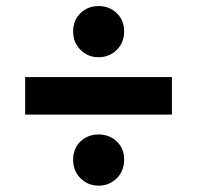

<svg xmlns="http://www.w3.org/2000/svg" viewBox="-20 -661 639 623"><path d="M61.6 -289.1V-410.9H537.8V-289.1ZM299.7 -58.6Q265.4 -58.6 241.4 -82.4Q217.3 -106.1 217.3 -142.7Q217.3 -179.6 241.4 -202.2Q265.4 -224.7 299.7 -224.7Q334.7 -224.7 358.7 -202.2Q382.8 -179.6 382.8 -142.7Q382.8 -106.1 358.7 -82.4Q334.7 -58.6 299.7 -58.6ZM299.7 -475.3Q265.4 -475.3 241.4 -499Q217.3 -522.8 217.3 -558.7Q217.3 -595.7 241.4 -618.5Q265.4 -641.4 299.7 -641.4Q334.7 -641.4 358.7 -618.5Q382.8 -595.7 382.8 -558.7Q382.8 -522.8 358.7 -499Q334.7 -475.3 299.7 -475.3Z"/></svg>

Font: Montserrat Thin
Style: Regular
Weight: 100
Designer: Julieta Ulanovsky
Foundry: Julieta Ulanovsky
Version: Version 9.000